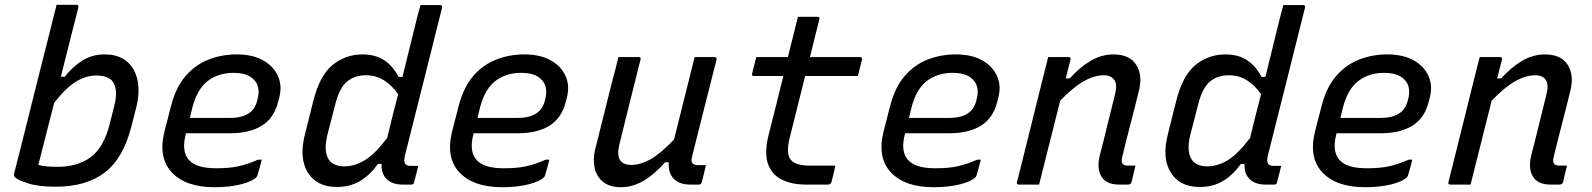

<svg xmlns="http://www.w3.org/2000/svg" viewBox="-20 -770 6640 801"><path d="M307 -739Q290 -673 271.5 -599.5Q253 -526 234 -450H250Q282 -491 323 -517Q364 -543 416 -543Q475 -543 509.5 -513.5Q544 -484 554 -433.5Q564 -383 548 -320L528 -242Q494 -108 416 -49.5Q338 9 213 9Q141 9 97.5 -5Q54 -19 43 -30Q37 -36 39 -46Q65 -147 88.5 -242Q112 -337 136 -432.5Q160 -528 186 -630Q201 -692 216 -750H299Q309 -750 307 -739ZM381 -455Q340 -455 298 -430Q256 -405 206 -341Q188 -272 171.5 -206Q155 -140 140 -82Q168 -74 220 -74Q303 -74 358 -114Q413 -154 438 -254L457 -330Q467 -369 463 -395Q459 -421 445 -436Q424 -455 381 -455Z M967 -543Q1035 -543 1079 -517.5Q1123 -492 1140.5 -450.5Q1158 -409 1144 -359L1140 -344Q1123 -277 1072 -245.5Q1021 -214 940 -214H756L755 -210Q736 -137 769 -102Q799 -68 882 -68Q938 -68 976 -76.5Q1014 -85 1057 -104H1072Q1068 -88 1063.5 -71.5Q1059 -55 1054 -38Q1053 -34 1049 -30Q1032 -13 985 -1Q938 11 875 11Q755 11 697 -50.5Q639 -112 666 -221L693 -326Q713 -405 754 -452.5Q795 -500 850 -521.5Q905 -543 967 -543ZM953 -466Q891 -466 846.5 -432Q802 -398 782 -319L772 -278H940Q987 -278 1016 -296Q1045 -314 1054 -354Q1069 -409 1038 -439Q1025 -452 1005 -459Q985 -466 953 -466Z M1492 -543Q1546 -543 1582.5 -519Q1619 -495 1643 -449H1659Q1672 -501 1684.5 -552.5Q1697 -604 1710 -656Q1715 -677 1720.5 -698Q1726 -719 1734 -749H1816Q1827 -749 1824 -737Q1786 -583 1745.5 -423.5Q1705 -264 1669 -120Q1663 -94 1672 -85Q1679 -78 1693 -78H1725Q1721 -62 1716.5 -44Q1712 -26 1707 -8Q1706 0 1696 0H1659Q1616 0 1593 -23Q1570 -46 1572 -86H1557Q1521 -37 1480 -13.5Q1439 10 1385 10Q1301 10 1264 -50.5Q1227 -111 1252 -209L1286 -345Q1313 -455 1367.5 -499Q1422 -543 1492 -543ZM1359 -95Q1380 -76 1416 -76Q1459 -76 1501 -101Q1543 -126 1595 -194Q1606 -240 1617.5 -285.5Q1629 -331 1641 -377Q1615 -414 1582 -435Q1549 -456 1506 -456Q1459 -456 1427.5 -429.5Q1396 -403 1379 -336L1346 -208Q1336 -168 1339.5 -140Q1343 -112 1359 -95Z M2167 -543Q2235 -543 2279 -517.5Q2323 -492 2340.5 -450.5Q2358 -409 2344 -359L2340 -344Q2323 -277 2272 -245.5Q2221 -214 2140 -214H1956L1955 -210Q1936 -137 1969 -102Q1999 -68 2082 -68Q2138 -68 2176 -76.5Q2214 -85 2257 -104H2272Q2268 -88 2263.5 -71.5Q2259 -55 2254 -38Q2253 -34 2249 -30Q2232 -13 2185 -1Q2138 11 2075 11Q1955 11 1897 -50.5Q1839 -112 1866 -221L1893 -326Q1913 -405 1954 -452.5Q1995 -500 2050 -521.5Q2105 -543 2167 -543ZM2153 -466Q2091 -466 2046.5 -432Q2002 -398 1982 -319L1972 -278H2140Q2187 -278 2216 -296Q2245 -314 2254 -354Q2269 -409 2238 -439Q2225 -452 2205 -459Q2185 -466 2153 -466Z M2560 -532H2644Q2656 -532 2652 -521Q2630 -433 2608 -345Q2586 -257 2564 -168Q2543 -82 2614 -82Q2651 -82 2693 -105Q2735 -128 2792 -188Q2812 -270 2833 -352Q2854 -434 2878 -532H2960Q2972 -532 2969 -520Q2944 -420 2917.5 -317Q2891 -214 2868 -120Q2864 -106 2865 -99Q2866 -92 2870 -88Q2877 -81 2892 -81H2925Q2921 -64 2916.5 -44.5Q2912 -25 2907 -8Q2904 0 2896 0H2859Q2814 0 2790.5 -24.5Q2767 -49 2770 -93H2755Q2710 -42 2664.5 -15.5Q2619 11 2570 11Q2524 11 2496.5 -11Q2469 -33 2461 -68.5Q2453 -104 2462 -143Q2480 -216 2498.5 -289Q2517 -362 2535 -435Q2542 -459 2548 -483.5Q2554 -508 2560 -532Z M3465 -79Q3461 -61 3457.5 -45Q3454 -29 3449 -11Q3445 0 3435 0H3341Q3284 0 3242 -20.5Q3200 -41 3184 -86Q3168 -131 3186 -205Q3202 -268 3217.5 -329.5Q3233 -391 3248 -453H3126Q3114 -453 3118 -464Q3122 -482 3126.5 -498Q3131 -514 3135 -532H3267Q3271 -549 3275.5 -566Q3280 -583 3284 -600Q3290 -625 3296.5 -650Q3303 -675 3309 -700H3390Q3402 -700 3398 -689Q3388 -650 3378.5 -610.5Q3369 -571 3359 -532H3568Q3578 -532 3576 -521L3559 -453H3339Q3323 -390 3307.5 -327Q3292 -264 3276 -201Q3256 -126 3282 -100Q3303 -79 3361 -79Z M3967 -543Q4035 -543 4079 -517.5Q4123 -492 4140.5 -450.5Q4158 -409 4144 -359L4140 -344Q4123 -277 4072 -245.5Q4021 -214 3940 -214H3756L3755 -210Q3736 -137 3769 -102Q3799 -68 3882 -68Q3938 -68 3976 -76.5Q4014 -85 4057 -104H4072Q4068 -88 4063.5 -71.5Q4059 -55 4054 -38Q4053 -34 4049 -30Q4032 -13 3985 -1Q3938 11 3875 11Q3755 11 3697 -50.5Q3639 -112 3666 -221L3693 -326Q3713 -405 3754 -452.5Q3795 -500 3850 -521.5Q3905 -543 3967 -543ZM3953 -466Q3891 -466 3846.5 -432Q3802 -398 3782 -319L3772 -278H3940Q3987 -278 4016 -296Q4045 -314 4054 -354Q4069 -409 4038 -439Q4025 -452 4005 -459Q3985 -466 3953 -466Z M4353 -532H4438Q4448 -532 4446 -521Q4441 -502 4436 -482.5Q4431 -463 4426 -443H4443Q4485 -490 4530.5 -516.5Q4576 -543 4625 -543Q4693 -543 4720.5 -499Q4748 -455 4731 -390Q4714 -320 4696.5 -253.5Q4679 -187 4662 -116Q4656 -94 4665 -85Q4671 -79 4687 -79H4717Q4713 -62 4709 -45Q4705 -28 4701 -11Q4698 0 4687 0H4649Q4595 0 4575 -33.5Q4555 -67 4568 -121Q4585 -186 4600 -248.5Q4615 -311 4632 -378Q4642 -418 4628.5 -437Q4615 -456 4585 -456Q4545 -456 4501 -431Q4457 -406 4403 -350Q4381 -263 4359 -175Q4337 -87 4315 0H4231Q4219 0 4223 -11Q4249 -116 4275.5 -221.5Q4302 -327 4328 -433Q4336 -465 4342.5 -490.5Q4349 -516 4353 -532Z M5092 -543Q5146 -543 5182.5 -519Q5219 -495 5243 -449H5259Q5272 -501 5284.5 -552.5Q5297 -604 5310 -656Q5315 -677 5320.5 -698Q5326 -719 5334 -749H5416Q5427 -749 5424 -737Q5386 -583 5345.5 -423.5Q5305 -264 5269 -120Q5263 -94 5272 -85Q5279 -78 5293 -78H5325Q5321 -62 5316.5 -44Q5312 -26 5307 -8Q5306 0 5296 0H5259Q5216 0 5193 -23Q5170 -46 5172 -86H5157Q5121 -37 5080 -13.5Q5039 10 4985 10Q4901 10 4864 -50.5Q4827 -111 4852 -209L4886 -345Q4913 -455 4967.5 -499Q5022 -543 5092 -543ZM4959 -95Q4980 -76 5016 -76Q5059 -76 5101 -101Q5143 -126 5195 -194Q5206 -240 5217.5 -285.5Q5229 -331 5241 -377Q5215 -414 5182 -435Q5149 -456 5106 -456Q5059 -456 5027.5 -429.5Q4996 -403 4979 -336L4946 -208Q4936 -168 4939.5 -140Q4943 -112 4959 -95Z M5767 -543Q5835 -543 5879 -517.5Q5923 -492 5940.5 -450.5Q5958 -409 5944 -359L5940 -344Q5923 -277 5872 -245.5Q5821 -214 5740 -214H5556L5555 -210Q5536 -137 5569 -102Q5599 -68 5682 -68Q5738 -68 5776 -76.5Q5814 -85 5857 -104H5872Q5868 -88 5863.5 -71.5Q5859 -55 5854 -38Q5853 -34 5849 -30Q5832 -13 5785 -1Q5738 11 5675 11Q5555 11 5497 -50.5Q5439 -112 5466 -221L5493 -326Q5513 -405 5554 -452.5Q5595 -500 5650 -521.5Q5705 -543 5767 -543ZM5753 -466Q5691 -466 5646.5 -432Q5602 -398 5582 -319L5572 -278H5740Q5787 -278 5816 -296Q5845 -314 5854 -354Q5869 -409 5838 -439Q5825 -452 5805 -459Q5785 -466 5753 -466Z M6153 -532H6238Q6248 -532 6246 -521Q6241 -502 6236 -482.5Q6231 -463 6226 -443H6243Q6285 -490 6330.5 -516.5Q6376 -543 6425 -543Q6493 -543 6520.5 -499Q6548 -455 6531 -390Q6514 -320 6496.5 -253.5Q6479 -187 6462 -116Q6456 -94 6465 -85Q6471 -79 6487 -79H6517Q6513 -62 6509 -45Q6505 -28 6501 -11Q6498 0 6487 0H6449Q6395 0 6375 -33.5Q6355 -67 6368 -121Q6385 -186 6400 -248.5Q6415 -311 6432 -378Q6442 -418 6428.5 -437Q6415 -456 6385 -456Q6345 -456 6301 -431Q6257 -406 6203 -350Q6181 -263 6159 -175Q6137 -87 6115 0H6031Q6019 0 6023 -11Q6049 -116 6075.5 -221.5Q6102 -327 6128 -433Q6136 -465 6142.5 -490.5Q6149 -516 6153 -532Z"/></svg>

Font: Recursive Mn Lnr St
Style: Italic
Weight: 400
Italic angle: -15°
Monospace: yes
Version: Version 1.079;hotconv 1.0.112;makeotfexe 2.5.65598; ttfautoh